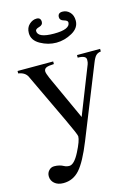

<svg xmlns="http://www.w3.org/2000/svg" viewBox="-135 -776 762 1067"><g transform="rotate(-15 245.5 -243.0)"><path d="M393 -637Q393 -595 349 -570.5Q305 -546 258 -546Q211 -546 167 -570.5Q123 -595 123 -637Q123 -668 142.5 -686Q162 -704 185 -704Q209 -704 209 -679Q209 -661 187 -655Q165 -649 165 -638Q165 -598 258 -598Q351 -598 351 -638Q351 -649 329 -655Q307 -661 307 -679Q307 -704 334 -704Q358 -704 375.5 -686Q393 -668 393 -637ZM483 -450V-435Q465 -433 454.5 -422.5Q444 -412 433 -384L269 25Q226 132 188 175Q150 218 94 218Q62 218 43 201.5Q24 185 24 160Q24 141 36.5 127.5Q49 114 67 114Q98 114 121 127Q134 134 150 134Q178 134 209 73.5Q240 13 240 -12Q240 -23 195 -118L61 -401Q48 -430 8 -436V-450H213V-435Q181 -434 168.5 -428Q156 -422 156 -408Q156 -397 169 -367L286 -111L394 -385Q398 -394 398 -411Q398 -435 350 -435V-450Z"/></g></svg>

Font: STIX Math
Style: Regular
Weight: 400
Designer: MicroPress Inc., with final additions and corrections provided by Coen Hoffman, Elsevier (retired)
Version: Version 1.1.1